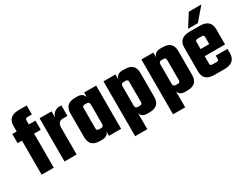

<svg xmlns="http://www.w3.org/2000/svg" viewBox="-73 -1221 2455 1904"><g transform="rotate(-30 1154.0 -268.5)"><path d="M274 -566H225Q198 -566 198 -541V-495H274V-390H198V0H59V-390H9V-495H59V-559Q59 -669 185 -669H274Z M555 -498H572V-377H523Q460 -377 460 -307V0H321V-495H458V-424Q466 -457 491 -477.5Q516 -498 555 -498Z M832 -495H969V0H830V-49Q815 0 751 0H727Q610 0 610 -111V-384Q610 -495 727 -495H751Q818 -495 832 -439ZM777 -105H800Q830 -105 830 -137V-358Q830 -390 800 -390H777Q750 -390 750 -365V-130Q750 -105 777 -105Z M1270 -495H1295Q1412 -495 1412 -384V-111Q1412 0 1295 0H1270Q1207 0 1192 -49V133H1053V-495H1190V-439Q1204 -495 1270 -495ZM1272 -130V-365Q1272 -390 1245 -390H1221Q1192 -390 1192 -358V-137Q1192 -105 1221 -105H1245Q1272 -105 1272 -130Z M1704 -495H1729Q1846 -495 1846 -384V-111Q1846 0 1729 0H1704Q1641 0 1626 -49V133H1487V-495H1624V-439Q1638 -495 1704 -495ZM1706 -130V-365Q1706 -390 1679 -390H1655Q1626 -390 1626 -358V-137Q1626 -105 1655 -105H1679Q1706 -105 1706 -130Z M2040 -495H2153Q2280 -495 2280 -384V-209H2047V-124Q2047 -111 2053 -105.5Q2059 -100 2074 -100H2119Q2133 -100 2139 -106Q2145 -112 2145 -126V-159H2279V-111Q2279 0 2152 0H2040Q1914 0 1914 -111V-384Q1914 -495 2040 -495ZM2047 -291H2146V-371Q2146 -384 2140 -389.5Q2134 -395 2120 -395H2074Q2059 -395 2053 -389.5Q2047 -384 2047 -371ZM2275 -670 2152 -527H2040L2131 -670Z"/></g></svg>

Font: Teko SemiBold
Style: Regular
Weight: 600
Designer: Manushi Parikh, Jonny Pinhorn
Foundry: Indian Type Foundry
Version: Version 1.106;PS 1.0;hotconv 1.0.78;makeotf.lib2.5.61930; tt